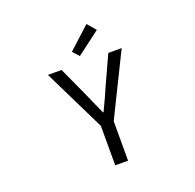

<svg xmlns="http://www.w3.org/2000/svg" viewBox="-161 -1136 1322 1304"><g transform="rotate(-20 500.0 -484.5)"><path d="M453.1 0V-285.2L233.4 -733.4H332L426.8 -526.4Q434.6 -508.8 459 -453.1Q483.4 -397.5 498 -366.2H502Q548.8 -463.9 575.2 -526.4L669.9 -733.4H766.6L545.9 -285.2V0ZM481.4 -779.3 440.4 -825.2 597.7 -968.8 650.4 -907.2Z"/></g></svg>

Font: GenEi Gothic M Regular
Style: Regular
Weight: 400
Designer: o_tamon (Modified); [Source Han Sans]
Ryoko NISHIZUKA  (kana & ideographs); Paul D. Hunt (Latin, Greek & Cyrillic); Wenl
Version: Version 1.1a;Original Version 1.004